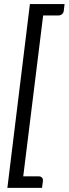

<svg xmlns="http://www.w3.org/2000/svg" viewBox="-20 -786 340 950"><path d="M16.5 143.5 128 -766H299.5L295.5 -732.5Q294.5 -722.5 287 -716Q279.5 -709.5 269 -709.5H193.5L95 86.5H171.5Q181 86.5 186.8 92Q192.5 97.5 192.5 106Q192.5 106.5 192.2 109.5Q192 112.5 191.5 116.8Q191 121 190.2 125.8Q189.5 130.5 189 135L188 143.5Z"/></svg>

Font: LatoHex
Style: Italic
Weight: 400
Italic angle: -7°
Designer: Lukasz Dziedzic
Foundry: tyPoland Lukasz Dziedzic
Version: Version 1.104; Western+Polish opensource